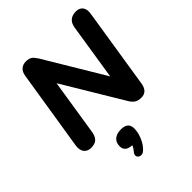

<svg xmlns="http://www.w3.org/2000/svg" viewBox="-270 -862 1293 1293"><g transform="rotate(-45 376.0 -216.0)"><path d="M107 9Q73 9 55.5 -13.5Q38 -36 44 -77L135 -648Q140 -681 159 -697.5Q178 -714 206 -714Q236 -714 251.5 -702.5Q267 -691 283 -665L537 -241L600 -642Q611 -714 683 -714Q717 -714 733 -691.5Q749 -669 742 -629L652 -58Q641 9 585 9Q555 9 536.5 -3Q518 -15 503 -41L249 -464L186 -63Q180 -26 161.5 -8.5Q143 9 107 9ZM341 268Q323 285 304.5 281.5Q286 278 280.5 262Q275 246 294 226Q301 218 306 209.5Q311 201 314 192Q249 189 249 137Q249 100 272.5 81Q296 62 335 62Q404 62 404 121Q404 159 386.5 200.5Q369 242 341 268Z"/></g></svg>

Font: Nunito ExtraBold
Style: Italic
Weight: 800
Italic angle: -9°
Designer: Vernon Adams
Foundry: Vernon Adams
Version: Version 3.601; ttfautohint (v1.8.2.53-6de2)